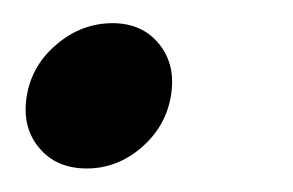

<svg xmlns="http://www.w3.org/2000/svg" viewBox="-20 -138 250 164"><path d="M54.2 5.9Q27.8 5.9 13.2 -12Q-1.5 -29.8 2.9 -56.2Q7.3 -82.5 28.6 -100.3Q49.8 -118.2 76.2 -118.2Q101.6 -118.2 116 -100.3Q130.4 -82.5 126 -56.2Q121.6 -29.8 100.8 -12Q80.1 5.9 54.2 5.9Z"/></svg>

Font: SVN-Poppins
Style: Italic
Weight: 400
Italic angle: -10°
Designer: Ninad Kale (Devanagari), Jonny Pinhorn (Latin)
Foundry: Indian Type Foundry
Version: Version 3.002 2017